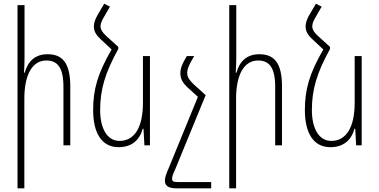

<svg xmlns="http://www.w3.org/2000/svg" viewBox="-20 -788 2056 1041"><path d="M113 -760H75V233H112V-253C112 -386 157 -460 231 -460C291 -460 324 -423 324 -317V0H361V-320C361 -450 316 -494 238 -494C171 -494 131 -456 114 -394H110C112 -423 113 -449 113 -479Z M621 -534 556 -593C534 -613 525 -629 525 -646C525 -660 532 -676 542 -693L576 -752L545 -768L508 -705C495 -681 489 -663 489 -645C489 -619 500 -599 527 -574L585 -520C509 -388 485 -303 485 -191C485 -69 530 10 623 10C695 10 737 -29 754 -90H758L763 0H793V-484H755V-231C755 -97 709 -24 628 -24C559 -24 523 -95 523 -191C523 -303 550 -393 621 -522Z M874 192C874 216 890 233 934 233H1125V199H942C919 199 913 194 913 181C913 169 918 155 930 130L1095 -272L1029 -332C1007 -353 995 -371 995 -392C995 -413 1003 -435 1033 -484H993C966 -439 958 -417 958 -390C958 -362 969 -340 998 -313L1053 -263L897 118C882 153 874 172 874 192Z M1261 -760H1223V233H1260V-253C1260 -386 1305 -460 1379 -460C1439 -460 1472 -423 1472 -317V0H1509V-320C1509 -450 1464 -494 1386 -494C1319 -494 1279 -456 1262 -394H1258C1260 -423 1261 -449 1261 -479Z M1769 -534 1704 -593C1682 -613 1673 -629 1673 -646C1673 -660 1680 -676 1690 -693L1724 -752L1693 -768L1656 -705C1643 -681 1637 -663 1637 -645C1637 -619 1648 -599 1675 -574L1733 -520C1657 -388 1633 -303 1633 -191C1633 -69 1678 10 1771 10C1843 10 1885 -29 1902 -90H1906L1911 0H1941V-484H1903V-231C1903 -97 1857 -24 1776 -24C1707 -24 1671 -95 1671 -191C1671 -303 1698 -393 1769 -522Z"/></svg>

Font: Noto Sans Armenian Condensed ExtraLight
Style: Regular
Weight: 200
Width: 3
Designer: Monotype Design Team
Foundry: Monotype Imaging Inc.
Version: Version 2.008